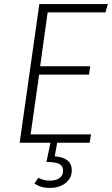

<svg xmlns="http://www.w3.org/2000/svg" viewBox="-20 -704 552 947"><path d="M215 -643 178 -377H425L419 -336H173L131 -41H429L422 0H262L250 67Q334 73 334 136Q334 175 303 199Q272 223 225 223Q181 223 150 201L169 173Q195 187 226 187Q255 187 273 174.5Q291 162 291 138Q291 115 273 105Q255 95 209 95L229 0H77L174 -684H512L500 -643Z"/></svg>

Font: Fira Sans ExtraLight
Style: Italic
Weight: 275
Italic angle: -8°
Designer: Carrois Corporate & Edenspiekermann AG
Foundry: Carrois Corporate GbR & Edenspiekermann AG
Version: Version 4.203